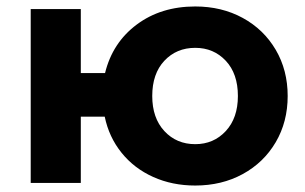

<svg xmlns="http://www.w3.org/2000/svg" viewBox="-20 -566 943 594"><path d="M870 -269Q870 -189 833 -126Q796 -63 731 -27.5Q666 8 584 8Q513 8 454 -18.5Q395 -45 356 -93.5Q317 -142 304 -205H230V0H75V-538H230V-340H305Q328 -434 403 -490Q478 -546 584 -546Q666 -546 731 -510.5Q796 -475 833 -412Q870 -349 870 -269ZM716 -269Q716 -338 678.5 -378Q641 -418 584 -418Q526 -418 488.5 -378Q451 -338 451 -269Q451 -201 488.5 -160.5Q526 -120 584 -120Q641 -120 678.5 -160.5Q716 -201 716 -269Z"/></svg>

Font: APTA Sans Regular
Style: Bold Italic
Weight: 700
Version: Version 7.200